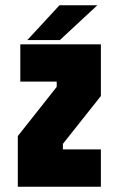

<svg xmlns="http://www.w3.org/2000/svg" viewBox="-20 -708 450 728"><path d="M47.5 0V-192L195 -378.5V-398.5H57V-540H362.5V-344L218.5 -162.5V-141.5H362.5V0ZM83.5 -556 205.5 -688H349L207 -556Z"/></svg>

Font: Tourney Condensed Black
Style: Regular
Weight: 900
Width: 3
Designer: Tyler Finck
Foundry: Etcetera Type Co
Version: Version 1.010; ttfautohint (v1.8.3)